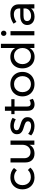

<svg xmlns="http://www.w3.org/2000/svg" viewBox="1715 -2497 787 4257"><g transform="rotate(-90 2108.5 -368.5)"><path d="M311 -449Q259 -449 218.5 -426Q178 -403 155 -361Q132 -319 132 -264Q132 -209 154.5 -167Q177 -125 216.5 -101.5Q256 -78 307 -78Q358 -78 399 -95Q440 -112 467 -144L520 -90Q484 -45 428.5 -21Q373 3 303 3Q226 3 166 -31Q106 -65 72.5 -125.5Q39 -186 39 -264Q39 -342 72.5 -403Q106 -464 166 -498Q226 -532 303 -532Q370 -532 423.5 -511.5Q477 -491 513 -452L462 -388Q399 -449 311 -449Z M1121 -529V0H1027V-112Q975 1 831 3Q739 3 687 -51.5Q635 -106 635 -202V-529H729V-227Q729 -160 765.5 -122.5Q802 -85 866 -85Q940 -86 983.5 -137.5Q1027 -189 1027 -269V-529Z M1443 -456Q1401 -456 1375.5 -440.5Q1350 -425 1350 -393Q1350 -361 1378.5 -344.5Q1407 -328 1465 -311Q1520 -295 1555 -279Q1590 -263 1614.5 -232Q1639 -201 1639 -150Q1639 -75 1582.5 -36Q1526 3 1442 3Q1383 3 1327.5 -16Q1272 -35 1234 -70L1269 -138Q1302 -108 1350.5 -90Q1399 -72 1445 -72Q1491 -72 1519 -89Q1547 -106 1547 -141Q1547 -177 1517.5 -195Q1488 -213 1428 -231Q1375 -246 1341.5 -261.5Q1308 -277 1284.5 -307Q1261 -337 1261 -385Q1261 -459 1315 -496Q1369 -533 1450 -533Q1498 -533 1544.5 -519.5Q1591 -506 1625 -483L1591 -412Q1558 -432 1518.5 -444Q1479 -456 1443 -456Z M2046 -35Q1985 4 1922 4Q1859 4 1820 -33.5Q1781 -71 1781 -147V-440H1706V-511H1781V-653H1875V-511H2037V-440H1875V-164Q1875 -120 1891 -101Q1907 -82 1939 -82Q1977 -82 2021 -107Z M2643 -265Q2643 -187 2608.5 -126Q2574 -65 2512.5 -31Q2451 3 2372 3Q2292 3 2230.5 -31Q2169 -65 2134.5 -125.5Q2100 -186 2100 -265Q2100 -343 2134.5 -403.5Q2169 -464 2230.5 -498Q2292 -532 2372 -532Q2451 -532 2512.5 -498Q2574 -464 2608.5 -403.5Q2643 -343 2643 -265ZM2194 -264Q2194 -209 2216.5 -166Q2239 -123 2279.5 -99.5Q2320 -76 2372 -76Q2423 -76 2463.5 -99.5Q2504 -123 2526.5 -166Q2549 -209 2549 -264Q2549 -318 2526.5 -360.5Q2504 -403 2463.5 -427Q2423 -451 2372 -451Q2320 -451 2279.5 -427Q2239 -403 2216.5 -360.5Q2194 -318 2194 -264Z M3266 -742V0H3173V-105Q3143 -52 3092.5 -23.5Q3042 5 2975 5Q2900 5 2842.5 -29.5Q2785 -64 2753 -125.5Q2721 -187 2721 -266Q2721 -344 2753 -404.5Q2785 -465 2842.5 -499Q2900 -533 2974 -533Q3042 -533 3093 -505Q3144 -477 3173 -424V-742ZM3173 -263Q3173 -318 3150 -361Q3127 -404 3086.5 -428Q3046 -452 2994 -452Q2942 -452 2901.5 -427.5Q2861 -403 2838 -360Q2815 -317 2815 -263Q2815 -209 2838 -166Q2861 -123 2901.5 -99Q2942 -75 2994 -75Q3046 -75 3086.5 -99Q3127 -123 3150 -166Q3173 -209 3173 -263Z M3453 -529H3546V0H3453ZM3557 -680Q3557 -654 3540.5 -637Q3524 -620 3499 -620Q3474 -620 3457.5 -637Q3441 -654 3441 -680Q3441 -706 3457.5 -723Q3474 -740 3499 -740Q3524 -740 3540.5 -723Q3557 -706 3557 -680Z M4050 0V-74Q3991 4 3865 4Q3810 4 3768.5 -17Q3727 -38 3704.5 -75Q3682 -112 3682 -158Q3682 -229 3734.5 -270.5Q3787 -312 3881 -313H4049V-338Q4049 -394 4014.5 -424.5Q3980 -455 3914 -455Q3834 -455 3751 -398L3712 -462Q3769 -499 3817.5 -515.5Q3866 -532 3933 -532Q4032 -532 4086 -483.5Q4140 -435 4141 -348L4142 0ZM4049 -188V-241H3894Q3831 -241 3800.5 -222Q3770 -203 3770 -162Q3770 -121 3801 -97Q3832 -73 3884 -73Q3949 -73 3994.5 -104.5Q4040 -136 4049 -188Z"/></g></svg>

Font: Montserrat arm2
Style: Regular
Weight: 400
Designer: Julieta Ulanovsky
Foundry: Julieta Ulanovsky
Version: Version 6.000